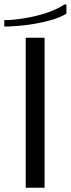

<svg xmlns="http://www.w3.org/2000/svg" viewBox="-58 -876 330 896"><path d="M62 -700H150V0H62ZM244 -856 252 -854V-812Q223 -795 184.5 -783.5Q146 -772 104 -765Q62 -758 25 -755Q-12 -752 -38 -752V-782Q-3 -782 48 -789.5Q99 -797 152 -813.5Q205 -830 244 -856Z"/></svg>

Font: Phudu
Style: Regular
Weight: 400
Version: Version 1.005;gftools[0.9.23]